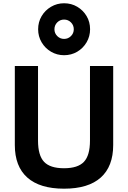

<svg xmlns="http://www.w3.org/2000/svg" viewBox="-20 -1128 772 1158"><path d="M366.3 10Q220 10 144.7 -57.2Q69.4 -124.4 69.4 -253.3V-730H209.3V-280Q209.3 -190.6 245.8 -152Q282.3 -113.3 366 -113.3Q449.7 -113.3 486.2 -152Q522.7 -190.6 522.7 -280V-730H662.7V-253.3Q662.7 -124.4 587.7 -57.2Q512.7 10 366.3 10ZM366.3 -795Q323.8 -795 287.9 -816Q252.1 -837 231 -872.8Q210 -908.6 210 -951.3Q210 -995.3 231 -1030.7Q252.1 -1066.2 287.9 -1087.2Q323.7 -1108.3 366.4 -1108.3Q410.3 -1108.3 445.8 -1087.3Q481.3 -1066.3 502.3 -1031Q523.3 -995.7 523.3 -951.5Q523.3 -908.7 502.3 -872.8Q481.3 -837 445.7 -816Q410.1 -795 366.3 -795ZM366.4 -893.3Q390.9 -893.3 408 -910.4Q425 -927.5 425 -951.4Q425 -975.9 408 -992.9Q390.9 -1010 366.4 -1010Q342.3 -1010 325.3 -993Q308.3 -975.9 308.3 -951.3Q308.3 -927.3 325.4 -910.3Q342.5 -893.3 366.4 -893.3Z"/></svg>

Font: M PLUS 1 Thin
Style: Regular
Weight: 100
Designer: Coji Morishita
Foundry: UNDERFOREST DESIGN
Version: Version 1.001